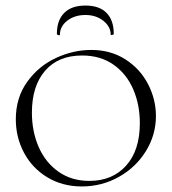

<svg xmlns="http://www.w3.org/2000/svg" viewBox="-20 -660 619 692"><path d="M37 -230Q37 -308 78 -365Q119 -422 181.5 -451Q244 -480 309 -480Q379 -480 432 -446Q485 -412 513.5 -357Q542 -302 542 -242Q542 -174 506 -115.5Q470 -57 408.5 -22.5Q347 12 275 12Q205 12 150.5 -21Q96 -54 66.5 -109.5Q37 -165 37 -230ZM484 -216Q484 -283 460 -338.5Q436 -394 389 -427Q342 -460 276 -460Q190 -460 142.5 -405Q95 -350 95 -254Q95 -186 119.5 -130Q144 -74 191 -41Q238 -8 302 -8Q385 -8 434.5 -63Q484 -118 484 -216ZM193 -533Q190 -533 187.5 -534.5Q185 -536 185 -538Q185 -587 211.5 -613.5Q238 -640 288 -640Q338 -640 364 -613.5Q390 -587 390 -538Q390 -535 384.5 -534Q379 -533 379 -535Q379 -564 352.5 -585Q326 -606 288 -606Q249 -606 222.5 -585.5Q196 -565 196 -535Q196 -533 193 -533Z"/></svg>

Font: Cormorant SC Light
Style: Regular
Weight: 300
Designer: Christian Thalmann (Catharsis Fonts)
Foundry: Catharsis Fonts
Version: Version 4.000